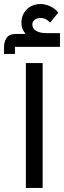

<svg xmlns="http://www.w3.org/2000/svg" viewBox="-54 -930 317 950"><path d="M20 -698V-663H-34V-697Q-34 -724 -21 -743Q-8 -762 24 -762H69L70 -766Q52 -787 52 -817Q52 -857 78.5 -883.5Q105 -910 147 -910Q170 -910 195 -898.5Q220 -887 234 -867L194 -818Q174 -841 147 -841Q129 -841 117.5 -832Q106 -823 106 -809Q106 -789 124.5 -777.5Q143 -766 177 -766H243V-698ZM74 -618H157V0H74Z"/></svg>

Font: IBM Plex Sans Arabic Text
Style: Regular
Weight: 450
Designer: Mike Abbink, Paul van der Laan, Pieter van Rosmalen, Wael Morcos, Khajak Apelian
Foundry: Bold Monday
Version: Version 1.2